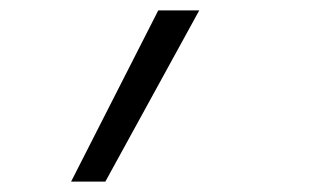

<svg xmlns="http://www.w3.org/2000/svg" viewBox="-20 -147 640 370"><path d="M117 203 285 -127H364L183 203Z"/></svg>

Font: Iosevka SS04 Light Extended
Style: Italic
Weight: 300
Width: 7
Italic angle: -9°
Monospace: yes
Designer: Belleve Invis
Foundry: Belleve Invis
Version: Version 19.0.0; ttfautohint (v1.8.4)